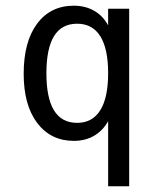

<svg xmlns="http://www.w3.org/2000/svg" viewBox="-20 -483 540 677"><path d="M143.6 -224.6Q143.6 -137.7 170.4 -93.8Q197.3 -49.8 252 -49.8Q305.7 -49.8 333.5 -94.2Q361.3 -138.7 361.3 -224.6Q361.3 -311.5 333.5 -355.5Q305.7 -399.4 252 -399.4Q197.3 -399.4 170.4 -355.5Q143.6 -311.5 143.6 -224.6ZM361.3 -55.7Q342.8 -22.5 312 -4.4Q281.2 13.7 240.2 13.7Q159.2 13.7 111.3 -49.3Q63.5 -112.3 63.5 -222.7Q63.5 -335.9 110.8 -399.4Q158.2 -462.9 240.2 -462.9Q280.3 -462.9 311.5 -445.3Q342.8 -427.7 361.3 -393.6V-452.1H435.5V173.8H361.3Z"/></svg>

Font: BabelStone Flags
Style: Regular
Weight: 400
Designer: Andrew West
Foundry: BabelStone
Version: Version 4.12